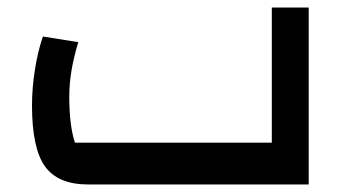

<svg xmlns="http://www.w3.org/2000/svg" viewBox="-20 -490 933 510"><path d="M65 -210Q65 -257 73 -306.5Q81 -356 94 -393L188 -378Q164 -300 164 -234Q164 -157 179 -111H702V-470H800V0H214Q134 0 99.5 -48Q65 -96 65 -210Z"/></svg>

Font: Changa Medium
Style: Regular
Weight: 500
Designer: Eduardo Rodriguez Tunni
Foundry: Eduardo Rodriguez Tunni
Version: Version 2.002; ttfautohint (v1.5) -l 8 -r 50 -G 150 -x 14 -H